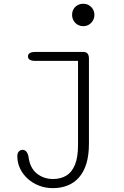

<svg xmlns="http://www.w3.org/2000/svg" viewBox="-20 -752 659 1020"><path d="M422 -613Q406 -613 392.2 -621Q378.5 -629 370.8 -642.8Q363 -656.5 363 -673Q363 -690 370.8 -703.5Q378.5 -717 392.2 -724.5Q406 -732 422 -732Q439 -732 452.2 -724.2Q465.5 -716.5 473.5 -703Q481.5 -689.5 481.5 -673Q481.5 -656.5 473.5 -642.8Q465.5 -629 452.2 -621Q439 -613 422 -613ZM72 77Q72 61.5 80.2 52.8Q88.5 44 99.5 44Q111 44 119 52.5Q127 61 131 78Q138.5 140 175.2 169.5Q212 199 261.5 199Q302 199 331.8 181.2Q361.5 163.5 378 123.8Q394.5 84 394.5 18.5V-428.5H168Q147.5 -428.5 138 -434.8Q128.5 -441 128.5 -452.5Q128.5 -463.5 138 -469.8Q147.5 -476 168 -476H423.5Q452.5 -476 452.5 -440.5V11Q452.5 73 438.8 117.5Q425 162 399.2 191Q373.5 220 338.2 233.8Q303 247.5 260.5 247.5Q222.5 247.5 188.2 234.5Q154 221.5 128 198.2Q102 175 87 144Q72 113 72 77Z"/></svg>

Font: Sono ExtraLight Monospace Light
Style: Regular
Weight: 300
Version: Version 2.112